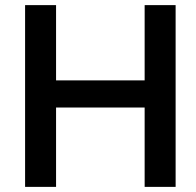

<svg xmlns="http://www.w3.org/2000/svg" viewBox="-20 -730 767 750"><path d="M666 -710V0H545V-310H199V0H78V-710H199V-416H545V-710Z"/></svg>

Font: Rising Sun SemiBold
Style: Regular
Weight: 600
Designer: Matt McInerney, Pablo Impallari, Rodrigo Fuenzalida (Raleway font), Stephen Hutchings (Greek), Cristiano Sobral (main ch
Foundry: The Rising Sun Project Authors
Version: Version 4.327; ttfautohint (v1.8.4.7-5d5b-dirty)